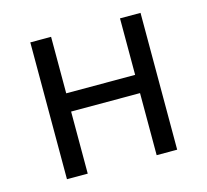

<svg xmlns="http://www.w3.org/2000/svg" viewBox="-84 -636 791 732"><g transform="rotate(-15 312.0 -270.0)"><path d="M94 0V-540H176V-317H448V-540H529V0H448V-245H176V0Z"/></g></svg>

Font: Source Han Sans SC Normal
Style: Regular
Weight: 350
Designer: Ryoko NISHIZUKA 西塚涼子 (kana, bopomofo & ideographs); Paul D. Hunt (Latin, Greek & Cyrillic); Sandoll Communications 산돌커뮤니
Foundry: Adobe
Version: Version 2.004;hotconv 1.0.118;makeotfexe 2.5.65603